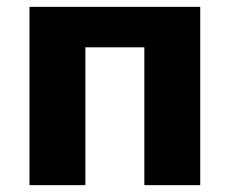

<svg xmlns="http://www.w3.org/2000/svg" viewBox="-20 -540 670 560"><path d="M66 -520H564V0H401V-402H229V0H66Z"/></svg>

Font: M PLUS 1p ExtraBold
Style: Regular
Weight: 800
Version: Version 1.062